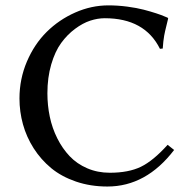

<svg xmlns="http://www.w3.org/2000/svg" viewBox="-20 -678 722 708"><path d="M379.9 -658.2Q414.1 -658.2 449.2 -653.6Q484.4 -648.9 509.8 -642.3Q535.2 -635.7 555.9 -628.9Q576.7 -622.1 587.4 -617.2L598.1 -612.8L600.1 -609.9Q597.7 -600.1 594 -584.7Q590.3 -569.3 588.9 -563.5Q587.4 -557.6 585.4 -546.4Q583.5 -535.2 582.3 -524.7Q581.1 -514.2 580.1 -499L569.8 -498Q513.7 -610.8 366.2 -610.8Q340.3 -610.8 312.7 -601.8Q285.2 -592.8 256.6 -571.5Q228 -550.3 205.6 -519.5Q183.1 -488.8 168.9 -440.4Q154.8 -392.1 154.8 -334Q154.8 -289.6 163.6 -247.6Q172.4 -205.6 191.2 -168Q210 -130.4 236.8 -102.1Q263.7 -73.7 301.8 -57.4Q339.8 -41 384.8 -41Q454.1 -41 499.5 -63Q544.9 -85 598.1 -144L622.1 -125Q519 9.8 376 9.8Q313.5 9.8 260 -8.5Q206.5 -26.9 168.7 -58.1Q130.9 -89.4 104.2 -131.1Q77.6 -172.9 64.7 -219.5Q51.8 -266.1 51.8 -314.9Q51.8 -386.7 79.3 -451.2Q106.9 -515.6 152.3 -560.5Q197.8 -605.5 257.3 -631.8Q316.9 -658.2 379.9 -658.2Z"/></svg>

Font: Linux Biolinum
Style: Regular
Weight: 400
Designer: Philipp H. Poll
Foundry: Philipp H. Poll
Version: Version 0.6.4